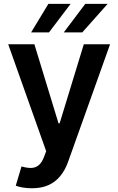

<svg xmlns="http://www.w3.org/2000/svg" viewBox="-20 -776 616 1000"><path d="M146 204.5Q119.7 204.5 97.5 200.5Q75.3 196.4 62.1 191.1L92 90.9Q120 99.1 142 98.7Q164.1 98.4 180.9 85Q197.8 71.7 209.5 40.8L220.5 11.4L22.7 -545.5H159.1L284.8 -133.5H290.5L416.5 -545.5H553.3L334.9 66.1Q319.6 109.4 294.4 140.4Q269.2 171.5 232.8 188Q196.4 204.5 146 204.5ZM312.1 -607.2 424 -755.7H540.5L408.4 -607.2ZM142 -607.2 231.9 -755.7H347.7L235.1 -607.2Z"/></svg>

Font: InterMG SemiBold
Style: Regular
Weight: 600
Designer: Rasmus Andersson
Foundry: rsms
Version: Version 3.019;December 26, 2023;FontCreator 15.0.0.2955 64-b